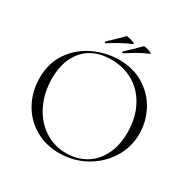

<svg xmlns="http://www.w3.org/2000/svg" viewBox="-173 -943 1113 1121"><g transform="rotate(30 383.0 -382.5)"><path d="M49 -312Q49 -415 101 -488.5Q153 -562 234.5 -599Q316 -636 401 -636Q496 -636 568 -591.5Q640 -547 678.5 -474Q717 -401 717 -319Q717 -228 669 -152Q621 -76 540.5 -32Q460 12 366 12Q273 12 200.5 -31.5Q128 -75 88.5 -149.5Q49 -224 49 -312ZM653 -291Q653 -385 616.5 -458.5Q580 -532 513.5 -573Q447 -614 359 -614Q243 -614 178 -542Q113 -470 113 -346Q113 -253 149.5 -175.5Q186 -98 252 -53Q318 -8 402 -8Q473 -8 530 -41Q587 -74 620 -138Q653 -202 653 -291ZM279 -678Q276 -678 275 -682.5Q274 -687 276 -689Q317 -726 366 -776Q369 -779 386.5 -775Q404 -771 417.5 -765Q431 -759 424 -756Q357 -728 281 -679ZM396 -678Q393 -678 392 -682.5Q391 -687 393 -689Q434 -726 483 -776Q486 -779 502.5 -775Q519 -771 531.5 -765Q544 -759 538 -756Q501 -741 469.5 -723Q438 -705 398 -679Z"/></g></svg>

Font: Cormorant Infant Light
Style: Regular
Weight: 300
Designer: Christian Thalmann (Catharsis Fonts)
Version: Version 3.000